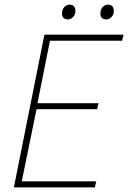

<svg xmlns="http://www.w3.org/2000/svg" viewBox="-20 -810 554 830"><path d="M274 -726Q248 -726 248 -752Q248 -769 258 -779.5Q268 -790 280 -790Q306 -790 306 -762Q306 -747 296 -736.5Q286 -726 274 -726ZM440 -726Q414 -726 414 -752Q414 -769 424 -779.5Q434 -790 446 -790Q472 -790 472 -762Q472 -747 462 -736.5Q452 -726 440 -726ZM40 0 172 -660H514L508 -634H196L142 -364H406L400 -338H138L74 -26H396L390 0Z"/></svg>

Font: TypoPRO Source Sans Pro
Style: Italic
Weight: 200
Italic angle: -11°
Designer: Paul D. Hunt
Foundry: Adobe Systems Incorporated
Version: Version 1.075;PS 2.000;hotconv 1.0.86;makeotf.lib2.5.63406